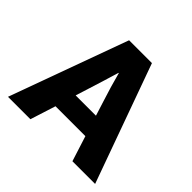

<svg xmlns="http://www.w3.org/2000/svg" viewBox="-156 -797 963 963"><g transform="rotate(45 326.0 -315.0)"><path d="M245 -630H407L634 0H473L430 -135H218L175 0H16ZM251 -245H395L371 -321Q359 -358 346.5 -400Q334 -442 325 -477H323Q313 -442 300 -401Q287 -360 275 -321Z"/></g></svg>

Font: Mukta ExtraBold
Style: Regular
Weight: 800
Designer: Girish Dalvi and Yashodeep Gholap
Foundry: Ek Type
Version: Version 2.538;PS 1.002;hotconv 16.6.51;makeotf.lib2.5.65220;